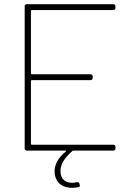

<svg xmlns="http://www.w3.org/2000/svg" viewBox="-20 -720 616 918"><path d="M532 -682V-690C532 -696 528 -700 522 -700H108C102 -700 98 -696 98 -690V-10C98 -4 102 0 108 0H292C295 0 297 3 294 5C256 36 241 69 241 99C241 106 242 112 243 119C253 163 288 178 325 178C335 178 345 177 354 175C359 174 362 172 362 167C362 166 361 164 361 163L360 159C359 154 356 151 351 151C350 151 349 151 348 151C340 153 332 154 325 154C294 154 269 138 269 97C269 61 295 29 326 2C327 1 329 0 331 0H522C528 0 532 -4 532 -10V-18C532 -24 528 -28 522 -28H132C130 -28 128 -30 128 -32V-333C128 -335 130 -337 132 -337H413C419 -337 423 -341 423 -347V-355C423 -361 419 -365 413 -365H132C130 -365 128 -367 128 -369V-668C128 -670 130 -672 132 -672H522C528 -672 532 -676 532 -682Z"/></svg>

Font: Barlow Thin
Style: Regular
Weight: 250
Designer: Jeremy Tribby
Foundry: Tribby Type
Version: Version 1.422;hotconv 1.0.109;makeotfexe 2.5.65596